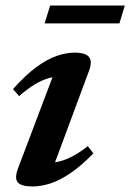

<svg xmlns="http://www.w3.org/2000/svg" viewBox="-20 -661 470 693"><path d="M45.5 -54.5 181.5 -414 207 -385Q182 -386.5 156.8 -379.2Q131.5 -372 105 -356Q78.5 -340 49 -314L27 -339.5Q72.5 -390.5 111.5 -419Q150.5 -447.5 184.5 -459.2Q218.5 -471 249 -471Q289 -471 301.5 -455Q314 -439 301 -404.5L165 -38.5L140.5 -73.5Q166.5 -72 191.8 -77.8Q217 -83.5 243 -97.5Q269 -111.5 297 -133.5L317 -107.5Q274 -63 235.5 -36.8Q197 -10.5 162.8 0.8Q128.5 12 97 12Q56.5 12 44 -3Q31.5 -18 45.5 -54.5ZM141 -576.5 161 -641H430.5L411 -576.5Z"/></svg>

Font: Newsreader SemiBold
Style: Italic
Weight: 600
Italic angle: -17°
Designer: Hugues Gentile
Foundry: Production Type
Version: Version 1.003